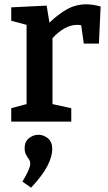

<svg xmlns="http://www.w3.org/2000/svg" viewBox="-20 -563 501 889"><path d="M32 0V-62L103 -81V-448L32 -467V-529L196 -537L209 -458Q250 -498 291 -520.5Q332 -543 379 -543Q410 -543 446 -533L438 -361H368L356 -446Q348 -448 338 -448Q307 -448 277.5 -431Q248 -414 223 -386V-81L310 -62V0ZM124 306 84 278Q104 244 112 225Q120 206 120 195Q120 183 113.5 174Q107 165 100.5 153Q94 141 94 123Q94 93 114 77Q134 61 158 61Q182 61 202 77.5Q222 94 222 127Q222 161 200 204.5Q178 248 124 306Z"/></svg>

Font: Bitter SemiBold
Style: Regular
Weight: 600
Designer: Sol Matas, and Bitter project Authors
Foundry: Sol Matas
Version: Version 2.001